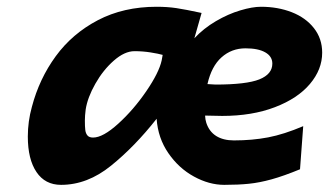

<svg xmlns="http://www.w3.org/2000/svg" viewBox="-20 -526 958 559"><path d="M61 -128.4Q61 -172.4 72.8 -214.8Q94.2 -296.4 142.3 -362.3Q190.4 -428.2 265.1 -467.3Q339.8 -506.3 436 -506.3Q467.3 -506.3 493.4 -502.4Q519.5 -498.5 566.9 -488.3L545.9 -414.6Q572.8 -443.4 608.6 -464.4Q644.5 -485.4 679.7 -495.8Q714.8 -506.3 739.7 -506.3Q788.6 -506.3 829.3 -490.5Q870.1 -474.6 894 -444.1Q918 -413.6 918 -372.6Q918 -323.7 882.3 -281.5Q846.7 -239.3 780.3 -213.9Q713.9 -188.5 627 -188.5Q602.1 -189 577.1 -189.5Q577.6 -177.7 580.6 -168.5Q588.9 -143.1 609.4 -130.1Q629.9 -117.2 661.1 -117.2Q714.4 -117.2 760.5 -126Q806.6 -134.8 862.8 -158.7L853.5 -33.2Q806.2 -13.7 770.8 -3.9Q735.4 5.9 704.6 9Q673.8 12.2 632.8 12.2Q588.9 12.2 544.7 -12Q500.5 -36.1 470.2 -80.1Q439.9 -124 436 -180.2Q372.1 -99.1 303.2 -43.5Q234.4 12.2 157.7 12.2Q111.3 12.2 86.2 -25.1Q61 -62.5 61 -128.4ZM450.7 -350.1 453.6 -366.2Q441.9 -369.6 418.9 -373.3Q396 -377 371.6 -377Q342.8 -377 311.5 -349.6Q280.3 -322.3 257.6 -282.2Q234.9 -242.2 229.5 -207.5Q227.1 -189 227.1 -175.3Q227.1 -157.2 228.3 -147.5Q229.5 -137.7 234.6 -131.6Q239.7 -125.5 251 -125.5Q279.8 -125.5 324.2 -165.8Q368.7 -206.1 405.8 -260.3Q442.9 -314.5 450.7 -350.1ZM772.9 -340.8Q772.9 -361.8 752.4 -373.5Q731.9 -385.3 694.8 -385.3Q654.3 -385.3 625 -359.1Q595.7 -333 584 -281.2Q603 -279.8 607.4 -279.8Q697.3 -279.8 735.1 -294.9Q772.9 -310.1 772.9 -340.8Z"/></svg>

Font: Lesson One Extra
Style: Italic
Weight: 800
Italic angle: -14°
Designer: But Ko, Victor Gaultney, Annie Olsen, Julie Remington, Don Collingsworth, Eric Hays, Becca Hirsbrunner
Version: Version 1.100